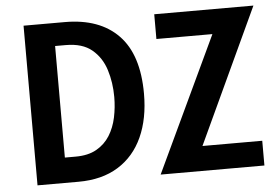

<svg xmlns="http://www.w3.org/2000/svg" viewBox="-50 -766 1212 835"><g transform="rotate(-5 556.0 -348.5)"><path d="M81 0V-697H261Q412.5 -697 494.8 -612.2Q577 -527.5 577 -357Q577 -248 540.5 -167.8Q504 -87.5 433.2 -43.8Q362.5 0 260 0ZM257 -597H210V-110H257Q312 -110 348.5 -130.8Q385 -151.5 406.8 -186.2Q428.5 -221 437.8 -264.8Q447 -308.5 447 -354Q447 -417 429.5 -472.5Q412 -528 370.5 -562.5Q329 -597 257 -597ZM618.5 0 896 -589H651.5V-697H1084.5L810.5 -108H1071.5V0Z"/></g></svg>

Font: Alatsi
Style: Regular
Weight: 400
Designer: Spyros Zevelakis, Eben Sorkin
Foundry: www.sorkintype.com
Version: Version 1.008; ttfautohint (v1.8.4.7-5d5b)